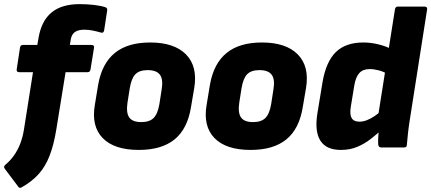

<svg xmlns="http://www.w3.org/2000/svg" viewBox="-38 -715 2091 931"><path d="M301 -497H405Q420 -497 418 -484L401 -379Q399 -365 387 -365H280L235 -87Q223 -13 202.5 40Q182 93 149 129.5Q116 166 66 194Q57 199 51 191L-15 103Q-23 92 -11 83Q12 64 30 38.5Q48 13 60 -18Q72 -49 78 -86L122 -365H55Q41 -365 43 -379L59 -484Q61 -497 73 -497H143L149 -532Q163 -614 212 -654.5Q261 -695 348 -695Q384 -695 418 -691Q452 -687 473 -680Q483 -676 482 -666L467 -568Q464 -553 452 -557Q431 -563 411 -567Q391 -571 371 -571Q341 -571 325 -559.5Q309 -548 305 -523Z M635 12Q516 12 460 -45.5Q404 -103 422 -207L438 -304Q456 -407 518.5 -458Q581 -509 690 -509Q807 -509 864 -451Q921 -393 904 -289L888 -195Q871 -90 808.5 -39Q746 12 635 12ZM647 -123Q687 -123 707 -143Q727 -163 735 -211L746 -282Q754 -330 737.5 -352.5Q721 -375 678 -375Q638 -375 618.5 -355Q599 -335 591 -286L580 -216Q573 -167 589 -145Q605 -123 647 -123Z M1177 12Q1058 12 1002 -45.5Q946 -103 964 -207L980 -304Q998 -407 1060.5 -458Q1123 -509 1232 -509Q1349 -509 1406 -451Q1463 -393 1446 -289L1430 -195Q1413 -90 1350.5 -39Q1288 12 1177 12ZM1189 -123Q1229 -123 1249 -143Q1269 -163 1277 -211L1288 -282Q1296 -330 1279.5 -352.5Q1263 -375 1220 -375Q1180 -375 1160.5 -355Q1141 -335 1133 -286L1122 -216Q1115 -167 1131 -145Q1147 -123 1189 -123Z M1615 12Q1544 12 1515.5 -33Q1487 -78 1501 -165L1526 -317Q1543 -416 1590.5 -462.5Q1638 -509 1724 -509Q1761 -509 1798.5 -499.5Q1836 -490 1861 -476L1843 -355Q1824 -367 1800 -373.5Q1776 -380 1755 -380Q1722 -380 1704.5 -361Q1687 -342 1680 -301L1663 -197Q1657 -161 1667 -143Q1677 -125 1705 -125Q1722 -125 1740.5 -132Q1759 -139 1779 -152.5Q1799 -166 1821 -186L1816 -89Q1789 -64 1759.5 -41Q1730 -18 1694.5 -3Q1659 12 1615 12ZM1810 0Q1798 0 1796 -14Q1795 -30 1796 -49.5Q1797 -69 1799 -88L1795 -150L1877 -669Q1879 -683 1891 -683H2021Q2035 -683 2033 -669L1948 -127Q1943 -95 1940 -66.5Q1937 -38 1935 -14Q1935 0 1922 0Z"/></svg>

Font: Sofia Sans Black
Style: Italic
Weight: 900
Italic angle: -9°
Version: Version 4.100-B